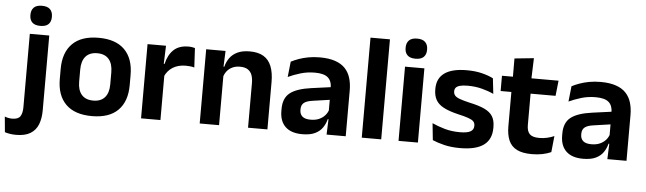

<svg xmlns="http://www.w3.org/2000/svg" viewBox="-101 -883 4255 1264"><g transform="rotate(5 2026.0 -251.0)"><path d="M67 -83.5V-490.5H195.5V-83.5ZM131 -548.5Q94.5 -548.5 77.2 -565.8Q60 -583 60 -613.5V-616Q60 -646.5 77.2 -664Q94.5 -681.5 131 -681.5Q167.5 -681.5 184.8 -664Q202 -646.5 202 -616V-613.5Q202 -582.5 184.8 -565.5Q167.5 -548.5 131 -548.5ZM34.5 180Q12.5 180 -6.8 176.8Q-26 173.5 -40 169L-49.5 66.5Q-38.5 71 -26 73.5Q-13.5 76 -0.5 76Q39.5 76 53.2 54.8Q67 33.5 67 -4.5V-120H195.5V3.5Q195.5 57.5 180 97Q164.5 136.5 129.2 158.2Q94 180 34.5 180Z M521 13.5Q407 13.5 348.2 -45Q289.5 -103.5 289.5 -211.5V-278Q289.5 -386.5 348.2 -445.2Q407 -504 521 -504Q634.5 -504 693 -445.2Q751.5 -386.5 751.5 -278V-211.5Q751.5 -103.5 693.2 -45Q635 13.5 521 13.5ZM521 -89Q571 -89 597.2 -119Q623.5 -149 623.5 -205V-284.5Q623.5 -341.5 597.2 -371.8Q571 -402 521 -402Q470.5 -402 444.2 -371.8Q418 -341.5 418 -284.5V-205Q418 -149 444.2 -119Q470.5 -89 521 -89Z M969.5 -285 937 -370.5H968Q981.5 -430 1017 -464Q1052.5 -498 1115.5 -498Q1128.5 -498 1139 -496.2Q1149.5 -494.5 1158 -492L1165 -364Q1154 -367.5 1139.5 -369.2Q1125 -371 1109 -371Q1058 -371 1022.2 -348.5Q986.5 -326 969.5 -285ZM845 0V-490.5H967L961.5 -340L973 -335.5V0Z M1552 0V-294.5Q1552 -325.5 1543.8 -348Q1535.5 -370.5 1516.5 -383Q1497.5 -395.5 1464.5 -395.5Q1435.5 -395.5 1413.8 -385Q1392 -374.5 1378.2 -356.8Q1364.5 -339 1357.5 -316.5L1337.5 -386.5H1361.5Q1369.5 -419 1388.2 -445Q1407 -471 1439.2 -486.2Q1471.5 -501.5 1520 -501.5Q1576.5 -501.5 1611.5 -480.2Q1646.5 -459 1663.2 -417Q1680 -375 1680 -313V0ZM1232.5 0V-490.5H1360.5L1355.5 -371L1360.5 -360.5V0Z M2071 0 2075.5 -120 2072 -131V-284.5L2071.5 -306.5Q2071.5 -354.5 2045.2 -377Q2019 -399.5 1959.5 -399.5Q1909 -399.5 1864.8 -386.2Q1820.5 -373 1783 -355.5L1794 -457.5Q1816 -469 1844.2 -479.2Q1872.5 -489.5 1907.5 -496Q1942.5 -502.5 1983 -502.5Q2043 -502.5 2084.5 -488.2Q2126 -474 2150.8 -447.5Q2175.5 -421 2186.5 -384.2Q2197.5 -347.5 2197.5 -303V0ZM1910.5 11.5Q1837.5 11.5 1799.2 -25Q1761 -61.5 1761 -129V-143Q1761 -214.5 1805 -248.8Q1849 -283 1944.5 -296L2083.5 -315L2091 -232.5L1963 -214Q1921 -208.5 1903.2 -194Q1885.5 -179.5 1885.5 -151.5V-146.5Q1885.5 -119 1902.8 -103.8Q1920 -88.5 1957 -88.5Q1990 -88.5 2013.5 -99Q2037 -109.5 2052.2 -126.8Q2067.5 -144 2074 -165.5L2092 -102H2070Q2062 -70.5 2044.2 -44.8Q2026.5 -19 1994.5 -3.8Q1962.5 11.5 1910.5 11.5Z M2303.5 0V-661H2432V0Z M2546.5 0V-490.5H2674.5V0ZM2610.5 -548.5Q2574 -548.5 2556.8 -565.8Q2539.5 -583 2539.5 -613.5V-616Q2539.5 -646.5 2556.8 -664Q2574 -681.5 2610.5 -681.5Q2646.5 -681.5 2664 -664Q2681.5 -646.5 2681.5 -616V-613.5Q2681.5 -582.5 2664 -565.5Q2646.5 -548.5 2610.5 -548.5Z M2953.5 12Q2894.5 12 2848.8 0.8Q2803 -10.5 2771 -24.5L2759.5 -135.5Q2797.5 -118 2843.2 -105Q2889 -92 2944 -92Q2992 -92 3013.5 -104.2Q3035 -116.5 3035 -141V-144Q3035 -160.5 3025.2 -171Q3015.5 -181.5 2991 -190.2Q2966.5 -199 2922 -209Q2860.5 -223.5 2824.8 -242.8Q2789 -262 2773.5 -290.2Q2758 -318.5 2758 -358V-362.5Q2758 -432 2807.5 -467.2Q2857 -502.5 2954 -502.5Q3011.5 -502.5 3055.8 -491.2Q3100 -480 3129.5 -464.5L3141 -362.5Q3106 -379 3062.5 -390.2Q3019 -401.5 2969 -401.5Q2936.5 -401.5 2917.8 -396.2Q2899 -391 2891 -381.5Q2883 -372 2883 -358.5V-356Q2883 -341 2891.8 -330Q2900.5 -319 2924 -310.2Q2947.5 -301.5 2990 -291.5Q3052 -278.5 3089.5 -261Q3127 -243.5 3144 -216.2Q3161 -189 3161 -145V-139Q3161 -63 3109.5 -25.5Q3058 12 2953.5 12Z M3428.5 10.5Q3366 10.5 3328.8 -8.2Q3291.5 -27 3275 -65Q3258.5 -103 3258.5 -158.5V-444.5H3385.5V-177.5Q3385.5 -137.5 3403.8 -118.8Q3422 -100 3468 -100Q3495 -100 3520 -105.8Q3545 -111.5 3566 -121L3555 -14Q3530 -2.5 3497.8 4Q3465.5 10.5 3428.5 10.5ZM3187.5 -385.5V-486.5H3561.5L3550.5 -385.5ZM3260 -477 3259.5 -607 3387 -620 3382 -477Z M3926.5 0 3931 -120 3927.5 -131V-284.5L3927 -306.5Q3927 -354.5 3900.8 -377Q3874.5 -399.5 3815 -399.5Q3764.5 -399.5 3720.2 -386.2Q3676 -373 3638.5 -355.5L3649.5 -457.5Q3671.5 -469 3699.8 -479.2Q3728 -489.5 3763 -496Q3798 -502.5 3838.5 -502.5Q3898.5 -502.5 3940 -488.2Q3981.5 -474 4006.2 -447.5Q4031 -421 4042 -384.2Q4053 -347.5 4053 -303V0ZM3766 11.5Q3693 11.5 3654.8 -25Q3616.5 -61.5 3616.5 -129V-143Q3616.5 -214.5 3660.5 -248.8Q3704.5 -283 3800 -296L3939 -315L3946.5 -232.5L3818.5 -214Q3776.5 -208.5 3758.8 -194Q3741 -179.5 3741 -151.5V-146.5Q3741 -119 3758.2 -103.8Q3775.5 -88.5 3812.5 -88.5Q3845.5 -88.5 3869 -99Q3892.5 -109.5 3907.8 -126.8Q3923 -144 3929.5 -165.5L3947.5 -102H3925.5Q3917.5 -70.5 3899.8 -44.8Q3882 -19 3850 -3.8Q3818 11.5 3766 11.5Z"/></g></svg>

Font: Anek Bangla Medium SemiBold
Style: Regular
Weight: 600
Version: Version 1.003